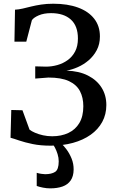

<svg xmlns="http://www.w3.org/2000/svg" viewBox="-20 -771 616 1030"><path d="M251.5 10.5Q197.5 10.5 155.2 1.8Q113 -7 83.2 -17.2Q53.5 -27.5 36.5 -32L40.5 -181L100.5 -179.5L138.5 -75.5Q149 -67 168 -58.8Q187 -50.5 211 -45.2Q235 -40 260 -40Q309 -40 346.8 -57.8Q384.5 -75.5 405.8 -111.2Q427 -147 427 -201Q427 -247.5 409 -282Q391 -316.5 350 -335.8Q309 -355 240 -355L169 -349.5V-415L227 -413.5Q257.5 -413.5 287.8 -422Q318 -430.5 343 -448.5Q368 -466.5 383 -495Q398 -523.5 398 -564.5Q398 -632 360 -666.2Q322 -700.5 254 -700.5Q215 -700.5 187.5 -688.5Q160 -676.5 151 -662.5L121 -547.5H57.5L60.5 -719Q80.5 -720 101.8 -725Q123 -730 147.2 -736Q171.5 -742 200.8 -746.5Q230 -751 266 -751Q342.5 -751 398.5 -730.5Q454.5 -710 485.2 -670.8Q516 -631.5 516 -575.5Q516 -534 499 -502Q482 -470 455.2 -447.2Q428.5 -424.5 397.2 -410.8Q366 -397 336.5 -392Q404.5 -390 452.2 -365.5Q500 -341 525.2 -300.5Q550.5 -260 550.5 -207.5Q550.5 -157.5 528.5 -117Q506.5 -76.5 466.2 -48Q426 -19.5 371.2 -4.5Q316.5 10.5 251.5 10.5ZM249 239.5Q230.5 239.5 210.2 235.5Q190 231.5 177 226.5V156Q187.5 159.5 201 161.5Q214.5 163.5 222 163.5Q256.5 163.5 275.8 151Q295 138.5 295 94.5Q295 75.5 289 56Q283 36.5 275 21.5Q267 6.5 261.5 0H291.5H309.5Q320.5 9 336.2 29.8Q352 50.5 363.8 79Q375.5 107.5 375 139Q374.5 175 359 197.2Q343.5 219.5 315.5 229.5Q287.5 239.5 249 239.5Z"/></svg>

Font: Merriweather 36pt Medium
Style: Regular
Weight: 500
Version: Version 2.100